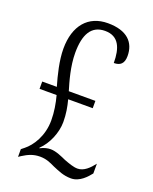

<svg xmlns="http://www.w3.org/2000/svg" viewBox="-138 -802 709 889"><g transform="rotate(20 216.5 -357.0)"><path d="M322 10C365 10 396 -27 412 -47V-95C391 -68 366 -43 335 -43C315 -43 291 -52 267 -61C247 -70 215 -85 189 -85C175 -85 158 -82 137 -71V-74C175 -110 200 -171 200 -223C200 -262 194 -296 185 -330H306V-366H175C162 -409 142 -477 142 -544C142 -633 170 -686 238 -686C306 -686 326 -633 326 -560C357 -560 375 -574 375 -612C375 -678 334 -724 238 -724C142 -724 84 -657 84 -543C84 -485 101 -417 116 -366H44V-330H128C138 -293 145 -252 145 -211C145 -133 106 -76 73 -50L58 -38V0L70 -8C97 -25 121 -36 154 -36C185 -36 206 -26 229 -15C258 -3 284 10 322 10Z"/></g></svg>

Font: Noto Serif Armenian ExtraCondensed Light
Style: Regular
Weight: 300
Width: 2
Designer: Monotype Design Team
Foundry: Monotype Imaging Inc.
Version: Version 2.008